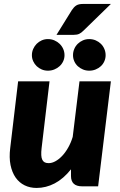

<svg xmlns="http://www.w3.org/2000/svg" viewBox="-20 -920 591 948"><path d="M527.5 -518.5 464.5 0H385.5Q330.5 0 330.5 -51V-84Q293 -37 250 -14.5Q207 8 160.5 8Q128 8 101.5 -5Q75 -18 57.2 -43.2Q39.5 -68.5 32 -105.2Q24.5 -142 30.5 -189.5L69.5 -518.5H224.5L185.5 -189.5Q183 -168.5 183.8 -154Q184.5 -139.5 189 -130.8Q193.5 -122 201.2 -118.2Q209 -114.5 220.5 -114.5Q236.5 -114.5 253.5 -123.8Q270.5 -133 286.5 -149.8Q302.5 -166.5 316.2 -190.5Q330 -214.5 339 -244L372.5 -518.5ZM527.5 -900.5 392.5 -769Q381 -757.5 370.8 -752.8Q360.5 -748 344.5 -748H259L335 -870.5Q344.5 -885 356.2 -892.8Q368 -900.5 389.5 -900.5ZM298.5 -647.5Q298.5 -631.5 292 -617.5Q285.5 -603.5 274.2 -593.2Q263 -583 248.2 -577Q233.5 -571 216.5 -571Q200.5 -571 186.2 -577Q172 -583 161.2 -593.2Q150.5 -603.5 144 -617.5Q137.5 -631.5 137.5 -647.5Q137.5 -664 144 -678.5Q150.5 -693 161.2 -703.8Q172 -714.5 186.2 -720.8Q200.5 -727 216.5 -727Q233.5 -727 248.2 -720.8Q263 -714.5 274.2 -703.8Q285.5 -693 292 -678.5Q298.5 -664 298.5 -647.5ZM501.5 -647.5Q501.5 -631.5 495.2 -617.5Q489 -603.5 478 -593.2Q467 -583 452.2 -577Q437.5 -571 420.5 -571Q404 -571 389.5 -577Q375 -583 364 -593.2Q353 -603.5 346.8 -617.5Q340.5 -631.5 340.5 -647.5Q340.5 -664 346.8 -678.5Q353 -693 364 -703.8Q375 -714.5 389.5 -720.8Q404 -727 420.5 -727Q437.5 -727 452.2 -720.8Q467 -714.5 478 -703.8Q489 -693 495.2 -678.5Q501.5 -664 501.5 -647.5Z"/></svg>

Font: Lato ExtraBold
Style: Italic
Weight: 800
Italic angle: -7°
Designer: Lukasz Dziedzic with Adam Twardoch and Botio Nikoltchev
Foundry: tyPoland Lukasz Dziedzic
Version: Version 2.015; 2015-08-06; http://www.latofonts.com/